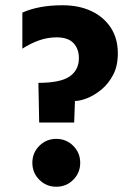

<svg xmlns="http://www.w3.org/2000/svg" viewBox="-20 -702 498 730"><path d="M65 -517V-654Q96 -668 134 -675Q172 -682 218 -682Q280 -682 327 -660Q374 -638 401 -597Q428 -556 428 -499Q428 -451 410 -417Q392 -383 365 -361Q338 -339 311 -328.5Q284 -318 265 -318L262 -236H129L126 -387Q210 -387 245 -411.5Q280 -436 280 -481Q280 -516 259.5 -538Q239 -560 195 -560Q161 -560 128.5 -548.5Q96 -537 65 -517ZM103 -83Q103 -121 129.5 -147.5Q156 -174 194 -174Q232 -174 258.5 -147.5Q285 -121 285 -83Q285 -45 258.5 -18.5Q232 8 194 8Q156 8 129.5 -18.5Q103 -45 103 -83Z"/></svg>

Font: Hind Variable Light
Style: Regular
Weight: 300
Designer: Manushi Parikh, Satya Rajpurohit
Foundry: Indian Type Foundry
Version: Version 3.000